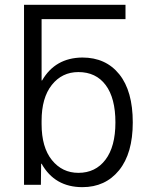

<svg xmlns="http://www.w3.org/2000/svg" viewBox="-20 -770 622 800"><path d="M153.3 -690.4V-434.6H155.3Q210 -529.3 323.2 -530.3Q420.9 -530.3 477.1 -460.4Q533.2 -390.6 533.2 -259.8Q533.2 -130.9 476.1 -60.5Q418.9 9.8 323.2 9.8Q208 9.8 153.3 -87.9H151.4L150.4 0H80.1V-750H502.9V-690.4ZM460.9 -259.8Q460.9 -361.3 420.4 -415.5Q379.9 -469.7 306.6 -469.7Q238.3 -469.7 195.8 -416Q153.3 -362.3 153.3 -266.6V-252.9Q153.3 -156.2 196.3 -103Q239.3 -49.8 306.6 -49.8Q377.9 -49.8 419.4 -104.5Q460.9 -159.2 460.9 -259.8Z"/></svg>

Font: Gen Shin Gothic Normal
Style: Regular
Weight: 300
Designer: [Source Han Sans]
Ryoko NISHIZUKA  (kana & ideographs); Paul D. Hunt (Latin, Greek & Cyrillic); Wenlong ZHANG  (bopomofo
Version: Version 1.002.20150607